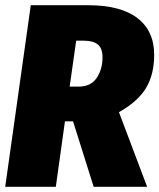

<svg xmlns="http://www.w3.org/2000/svg" viewBox="-21 -716 611 736"><path d="M435 -286 543 0H338L259 -251H228L193 0H-1L97 -696H316Q442 -696 506 -646.5Q570 -597 570 -506Q570 -431 539 -379Q508 -327 435 -286ZM246 -384H281Q327 -384 349.5 -417Q372 -450 372 -497Q372 -530 354.5 -545Q337 -560 301 -560H271Z"/></svg>

Font: Fira Sans Condensed Black
Style: Italic
Weight: 900
Width: 3
Italic angle: -8°
Designer: Carrois Corporate & Edenspiekermann AG
Foundry: Carrois Corporate GbR & Edenspiekermann AG
Version: Version 4.203